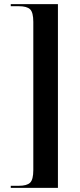

<svg xmlns="http://www.w3.org/2000/svg" viewBox="-20 -780 386 928"><path d="M32 128V118H71Q110 118 125.5 103Q141 88 141 42V-674Q141 -720 125.5 -735Q110 -750 71 -750H32V-760H260V128Z"/></svg>

Font: Noto Serif Display Condensed SemiBold
Style: Regular
Weight: 600
Width: 3
Designer: Monotype Design Team
Foundry: Monotype Imaging Inc.
Version: Version 2.009